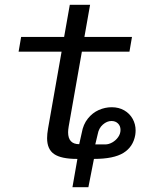

<svg xmlns="http://www.w3.org/2000/svg" viewBox="-20 -653 640 795"><path d="M67.5 -500H245.5L269 -633H353L329.5 -500H526.5L516 -439H319L264.5 -130Q262 -115 262 -105.5Q262 -56 308 -56L318.5 -103Q324.5 -138 343.8 -162Q363 -186 389 -197.5Q415 -209 442.5 -209Q472 -209 494.5 -196Q517 -183 529.2 -161Q541.5 -139 541.5 -113Q541.5 -104 540 -94Q531.5 -45 491.2 -20Q451 5 369 5L346 122H280L300.5 5H299Q233.5 5 204.2 -15Q175 -35 175 -81Q175 -98 179 -121L235 -439H57ZM416 -55Q430 -55 444.8 -63.2Q459.5 -71.5 469.2 -85.2Q479 -99 479 -115Q479 -131.5 468.5 -141.8Q458 -152 441.5 -152Q423 -152 406 -137.2Q389 -122.5 384.5 -97L374.5 -55Z"/></svg>

Font: JuliaMono Italic
Style: Regular
Weight: 400
Italic angle: -9°
Monospace: yes
Designer: cormullion
Foundry: corm
Version: Version 0.049; ttfautohint (v1.8.4)